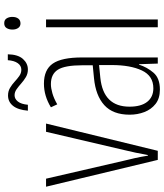

<svg xmlns="http://www.w3.org/2000/svg" viewBox="46 -813 777 909"><g transform="rotate(-90 434.5 -358.5)"><path d="M132 0 5 -529H43L127 -165Q134 -137 140.5 -108Q147 -79 152 -47H155Q165 -104 179 -161L265 -529H304L175 0Z M493 -539Q559 -539 588 -497Q617 -455 617 -359V0H588L585 -89H583Q571 -51 545 -20.5Q519 10 465 10Q423 10 397 -10.5Q371 -31 358.5 -63.5Q346 -96 346 -133Q346 -212 391 -253Q436 -294 519 -302L580 -308V-356Q580 -440 559 -473Q538 -506 491 -506Q472 -506 447.5 -499Q423 -492 395 -476L381 -506Q435 -539 493 -539ZM521 -272Q384 -258 384 -134Q384 -79 407 -50Q430 -21 471 -21Q530 -21 555.5 -75.5Q581 -130 581 -218V-278ZM365 -615Q369 -662 388 -685.5Q407 -709 437 -709Q457 -709 473 -699.5Q489 -690 502.5 -677.5Q516 -665 529.5 -655.5Q543 -646 559 -646Q578 -646 590 -663Q602 -680 604 -710H632Q631 -662 610 -638.5Q589 -615 560 -615Q540 -615 524 -624.5Q508 -634 494 -646.5Q480 -659 466.5 -668.5Q453 -678 438 -678Q421 -678 408.5 -662.5Q396 -647 393 -615Z M779 -727Q795 -727 802 -715.5Q809 -704 809 -689Q809 -671 801 -660.5Q793 -650 778 -650Q764 -650 756.5 -661Q749 -672 749 -688Q749 -704 756 -715.5Q763 -727 779 -727ZM797 -529V0H760V-529Z"/></g></svg>

Font: Noto Sans Gujarati ExtraCondensed ExtraLight
Style: Regular
Weight: 200
Width: 2
Designer: Jelle Bosma - Monotype Design Team, Universal Thirst
Foundry: Monotype Imaging Inc.
Version: Version 2.106; ttfautohint (v1.8.4.7-5d5b)